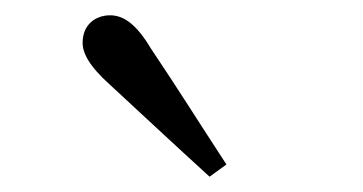

<svg xmlns="http://www.w3.org/2000/svg" viewBox="-20 -839 475 251"><path d="M276 -624C242 -676 210 -727 177 -776C158 -808 141 -819 124 -819C105 -819 88 -807 88 -783C88 -770 96 -753 124 -728C165 -690 209 -649 254 -608Z"/></svg>

Font: Noto Serif CJK JP
Style: Regular
Weight: 400
Designer: Ryoko NISHIZUKA 西塚涼子 (kana & ideographs); Frank Grießhammer (Latin, Greek & Cyrillic); Wenlong ZHANG 张文龙 (bopomofo); San
Foundry: Adobe Systems Incorporated
Version: Version 1.000;PS 1;hotconv 16.6.53;makeotf.lib2.5.65590